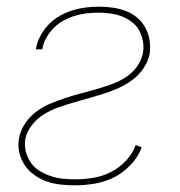

<svg xmlns="http://www.w3.org/2000/svg" viewBox="-20 -548 540 576"><path d="M204 8Q182 8 160.5 5.5Q139 3 119.5 -4Q100 -11 83 -23Q66 -35 54.5 -52Q43 -69 38 -90Q33 -111 37 -133Q41 -156 54.5 -176.5Q68 -197 87.5 -212Q107 -227 129.5 -236.5Q152 -246 174.5 -253.5Q197 -261 220 -267Q243 -273 265.5 -279.5Q288 -286 311 -294Q334 -302 354.5 -314.5Q375 -327 390 -347Q405 -367 409 -390Q412 -408 408.5 -425.5Q405 -443 397 -457.5Q389 -472 375 -482.5Q361 -493 345 -499Q329 -505 311.5 -507.5Q294 -510 276 -510Q258 -510 240.5 -508Q223 -506 206 -501Q189 -496 172 -487Q155 -478 142 -465Q129 -452 119.5 -435.5Q110 -419 107 -401V-400H88V-402Q91 -421 101 -440Q111 -459 126 -474.5Q141 -490 159.5 -500.5Q178 -511 197.5 -517Q217 -523 237 -525.5Q257 -528 277 -528Q298 -528 318.5 -525Q339 -522 357.5 -515Q376 -508 391 -495.5Q406 -483 415.5 -466Q425 -449 428.5 -428.5Q432 -408 429 -387Q425 -365 411 -344Q397 -323 377.5 -308.5Q358 -294 336 -284Q314 -274 291.5 -267Q269 -260 246.5 -253.5Q224 -247 201 -240.5Q178 -234 155.5 -226Q133 -218 112.5 -205.5Q92 -193 76 -173Q60 -153 56 -131Q53 -111 57.5 -93Q62 -75 72.5 -60Q83 -45 98.5 -35.5Q114 -26 131.5 -20Q149 -14 167.5 -12Q186 -10 206 -10Q232 -10 259.5 -14.5Q287 -19 312 -31.5Q337 -44 357.5 -65.5Q378 -87 387 -113L405 -106Q395 -78 372.5 -54Q350 -30 322 -16Q294 -2 263.5 3Q233 8 204 8Z"/></svg>

Font: Iosevka Thin
Style: Italic
Weight: 100
Italic angle: -9°
Monospace: yes
Designer: Belleve Invis
Foundry: Belleve Invis
Version: Version 32.5.0; ttfautohint (v1.8.4)